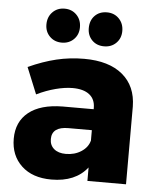

<svg xmlns="http://www.w3.org/2000/svg" viewBox="-54 -812 710 867"><g transform="rotate(5 300.5 -379.0)"><path d="M549 -352V0H374V-61Q320 8 211 8Q125 8 75.5 -38.5Q26 -85 26 -161Q26 -238 79.5 -281Q133 -324 233 -325H374V-331Q374 -370 347.5 -391Q321 -412 271 -412Q237 -412 194.5 -401Q152 -390 109 -369L60 -489Q126 -519 186.5 -533.5Q247 -548 312 -548Q424 -548 486 -496.5Q548 -445 549 -352ZM374 -183V-230H268Q193 -230 193 -174Q193 -146 212.5 -129.5Q232 -113 266 -113Q306 -113 336 -132.5Q366 -152 374 -183ZM280 -688Q280 -655 258.5 -633.5Q237 -612 204 -612Q171 -612 149.5 -633.5Q128 -655 128 -688Q128 -722 149.5 -744Q171 -766 204 -766Q237 -766 258.5 -744Q280 -722 280 -688ZM472 -688Q472 -655 450.5 -633.5Q429 -612 396 -612Q362 -612 341 -633.5Q320 -655 320 -688Q320 -723 341 -744.5Q362 -766 396 -766Q429 -766 450.5 -744Q472 -722 472 -688Z"/></g></svg>

Font: Gontserrat
Style: Bold
Weight: 700
Designer: Julieta Ulanovsky
Foundry: Julieta Ulanovsky
Version: Version 6.001